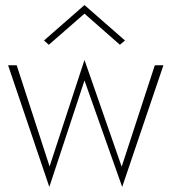

<svg xmlns="http://www.w3.org/2000/svg" viewBox="-20 -718 678 759"><path d="M314 -664 173 -541 154 -558 314 -698 474 -558 454 -541ZM12 -460H46L176 -60L314 -481L461 -59L592 -460H626L463 21L314 -400L175 21Z"/></svg>

Font: Jost* Thin
Style: Regular
Weight: 200
Version: Version 3.7